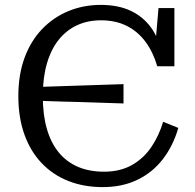

<svg xmlns="http://www.w3.org/2000/svg" viewBox="-20 -748 796 785"><path d="M119 -392Q149 -393 179.5 -394Q210 -395 240.5 -396Q271 -397 301.5 -398Q332 -399 362.5 -400Q393 -401 423.5 -402Q454 -403 485 -404V-325Q454 -326 423.5 -327Q393 -328 362.5 -329Q332 -330 301.5 -331Q271 -332 240.5 -332.5Q210 -333 179.5 -334.5Q149 -336 119 -337ZM393 -665Q339 -665 295.5 -645Q252 -625 220.5 -586Q189 -547 172 -489Q155 -431 155 -355Q155 -279 171.5 -221.5Q188 -164 220 -125Q252 -86 298.5 -66Q345 -46 405 -46Q471 -46 519 -73Q567 -100 598.5 -146.5Q630 -193 647 -250L709 -225Q688 -152 646 -97.5Q604 -43 542 -13Q480 17 400 17Q323 17 259.5 -8Q196 -33 150 -81.5Q104 -130 79.5 -199Q55 -268 55 -355Q55 -443 80.5 -512Q106 -581 152 -629Q198 -677 259.5 -702.5Q321 -728 392 -728Q462 -728 513 -704.5Q564 -681 597 -636Q630 -591 643 -525L614 -551L628 -715H693V-477H623Q606 -535 575 -577Q544 -619 498.5 -642Q453 -665 393 -665Z"/></svg>

Font: Roboto Serif
Style: Regular
Weight: 400
Designer: Greg Gazdowicz
Foundry: Commercial Type
Version: Version 1.008